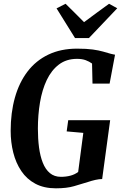

<svg xmlns="http://www.w3.org/2000/svg" viewBox="-20 -1016 660 1044"><path d="M284 8Q219 8 172.2 -17Q125.5 -42 96 -85.8Q66.5 -129.5 52.2 -186Q38 -242.5 38 -304.5Q38 -403 61 -485Q84 -567 129.5 -626.8Q175 -686.5 242.8 -719Q310.5 -751.5 399.5 -751.5Q451 -751.5 484.5 -746.8Q518 -742 540.5 -735.5Q563 -729 580.5 -724Q587 -722.5 593.2 -721Q599.5 -719.5 605.5 -718.5L576 -561.5H483L480.5 -670.5Q465.5 -681.5 445.8 -688.8Q426 -696 399 -696Q341 -696 300.2 -665Q259.5 -634 234.2 -580.8Q209 -527.5 197.5 -459.2Q186 -391 186 -316.5Q186 -262 192.2 -214.5Q198.5 -167 212.8 -131Q227 -95 251.2 -74.8Q275.5 -54.5 311.5 -54.5Q339 -54.5 362.8 -60.8Q386.5 -67 405 -81L433 -293.5L342.5 -301.5L351 -362.5H579L535.5 -42.5Q519.5 -42.5 498.5 -37.8Q477.5 -33 458.5 -26.5Q423 -15.5 383 -3.8Q343 8 284 8ZM388 -809 287.5 -970.5 336.5 -995.5Q362 -970.5 387.2 -945.5Q412.5 -920.5 437 -895.5Q471 -921 504.8 -945.8Q538.5 -970.5 573 -995.5L617.5 -971L463.5 -809Z"/></svg>

Font: Merriweather 24pt SemiCondensed
Style: Bold Italic
Weight: 700
Width: 4
Italic angle: -7.8°
Designer: Eben Sorkin
Foundry: Eben Sorkin
Version: Version 2.101